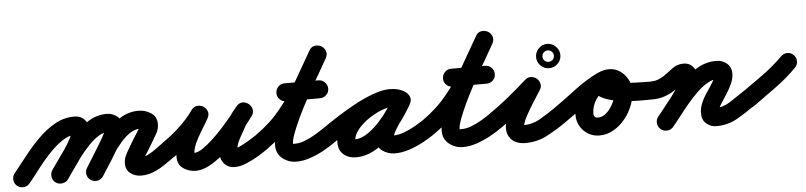

<svg xmlns="http://www.w3.org/2000/svg" viewBox="-86 -801 4525 1078"><g transform="rotate(-5 2177.0 -262.0)"><path d="M-33 -20Q1 -62 39.5 -111.5Q78 -161 122.5 -205.5Q167 -250 218 -279Q269 -308 329 -308Q363 -308 384.5 -285.5Q406 -263 406 -229Q406 -198 391 -162.5Q376 -127 352.5 -90.5Q329 -54 304.5 -20.5Q280 13 263 39Q251 56 230 59.5Q209 63 192 52Q175 40 171.5 19Q168 -2 179 -19Q191 -35 211.5 -64Q232 -93 254 -125Q276 -157 290.5 -185.5Q305 -214 305 -229Q305 -228 306 -226Q307 -223 309 -221Q313 -213 321 -209Q323 -208 327 -207.5Q331 -207 329 -207Q289 -207 249 -179.5Q209 -152 171.5 -111.5Q134 -71 102 -28.5Q70 14 45 44Q32 60 11 62Q-10 64 -26 51Q-42 38 -44 17Q-46 -4 -33 -20ZM192 52Q175 40 171.5 19Q168 -2 179 -19Q207 -59 242 -108.5Q277 -158 318.5 -203.5Q360 -249 408 -278Q456 -307 510 -307Q545 -307 570.5 -285Q596 -263 596 -227Q596 -202 580 -165.5Q564 -129 541 -90Q518 -51 495.5 -16.5Q473 18 460 39Q449 57 428.5 61.5Q408 66 390 55Q372 44 367.5 23.5Q363 3 374 -14Q381 -25 395 -47.5Q409 -70 426 -97.5Q443 -125 459 -152Q475 -179 485 -199Q495 -219 495 -227Q495 -227 495.5 -224.5Q496 -222 497 -219Q501 -211 507 -208Q510 -206 510 -206Q483 -206 454.5 -188Q426 -170 398 -140.5Q370 -111 344.5 -77.5Q319 -44 298 -13Q277 18 263 39Q251 56 230 59.5Q209 63 192 52ZM374 -14Q400 -56 431.5 -107Q463 -158 501.5 -204Q540 -250 587 -279.5Q634 -309 690 -309Q728 -309 760 -288Q792 -267 792 -225Q792 -197 777.5 -171.5Q763 -146 749 -123Q749 -123 749 -123Q749 -123 749 -123Q749 -123 749 -123Q749 -123 749 -123Q739 -106 728.5 -89Q718 -72 707 -55Q707 -55 707 -55Q707 -55 707 -55Q707 -55 707 -55Q707 -55 707 -55Q704 -50 696.5 -38Q689 -26 689 -20Q689 -18 688.5 -22.5Q688 -27 687 -29Q685 -36 677 -41Q669 -46 673 -46Q698 -46 722.5 -58.5Q747 -71 769.5 -88Q792 -105 812 -118Q829 -130 849.5 -126.5Q870 -123 882 -106Q894 -89 890.5 -68.5Q887 -48 870 -36Q840 -15 809.5 6Q779 27 745 41Q711 55 673 55Q640 55 614 35.5Q588 16 588 -20Q588 -44 598 -65Q608 -86 621 -107Q621 -107 621 -107Q621 -107 621 -107Q621 -107 621 -107Q621 -107 621 -107Q631 -125 641.5 -142Q652 -159 663 -176Q663 -176 663 -176Q663 -176 663 -176Q663 -176 663 -176Q663 -176 663 -176Q666 -181 672.5 -191Q679 -201 685 -211.5Q691 -222 691 -225Q691 -226 690.5 -224.5Q690 -223 691 -221Q691 -218 693 -215Q694 -213 698.5 -210Q703 -207 700 -207Q698 -208 695.5 -208Q693 -208 690 -208Q661 -208 633.5 -190Q606 -172 580.5 -142.5Q555 -113 532.5 -79.5Q510 -46 491.5 -14.5Q473 17 459 39Q448 57 428 61.5Q408 66 390 55Q372 44 367.5 23.5Q363 3 374 -14Z M811 -119Q861 -153 906.5 -195Q952 -237 987 -286Q1001 -306 1020.5 -307.5Q1040 -309 1055 -300Q1071 -290 1077.5 -271.5Q1084 -253 1072 -232Q1056 -203 1034.5 -169Q1013 -135 997 -100Q981 -65 981 -32Q981 -29 980.5 -33.5Q980 -38 978 -40Q974 -48 972.5 -47Q971 -46 982 -46Q1002 -46 1030 -65Q1058 -84 1089.5 -113.5Q1121 -143 1150.5 -176Q1180 -209 1203.5 -238Q1227 -267 1238 -282Q1252 -302 1272 -302.5Q1292 -303 1308 -291Q1323 -280 1328.5 -260.5Q1334 -241 1319 -222Q1309 -210 1298.5 -197.5Q1288 -185 1281 -172Q1281 -172 1281 -172Q1281 -172 1281 -173Q1281 -173 1281.5 -173Q1282 -173 1282 -173Q1264 -141 1243.5 -104Q1223 -67 1223 -30Q1223 -30 1223.5 -29Q1224 -28 1223 -31Q1222 -32 1222 -33Q1222 -33 1222 -33Q1222 -33 1222 -34Q1221 -34 1221 -34Q1221 -34 1221 -34Q1225 -27 1223 -29.5Q1221 -32 1216.5 -37.5Q1212 -43 1208 -45Q1207 -46 1203 -47Q1199 -48 1202 -48Q1212 -48 1230.5 -56Q1249 -64 1270 -75.5Q1291 -87 1309.5 -99Q1328 -111 1339 -118Q1356 -130 1376.5 -126.5Q1397 -123 1409 -106Q1421 -89 1417.5 -68.5Q1414 -48 1397 -36Q1373 -19 1339 2Q1305 23 1268.5 38Q1232 53 1202 53Q1176 53 1158.5 41.5Q1141 30 1133 14Q1133 14 1133 14Q1133 14 1132 14Q1132 13 1132 13Q1132 13 1132 13Q1122 -6 1122 -30Q1122 -82 1145.5 -129Q1169 -176 1192 -221Q1192 -221 1192.5 -221Q1193 -221 1193 -221Q1193 -222 1193 -222Q1193 -222 1193 -222Q1203 -239 1215 -254Q1227 -269 1239 -284Q1255 -304 1274.5 -304.5Q1294 -305 1309 -293Q1324 -282 1329 -263Q1334 -244 1320 -224Q1301 -197 1272 -161Q1243 -125 1207.5 -87.5Q1172 -50 1133 -17.5Q1094 15 1055.5 35Q1017 55 982 55Q943 55 911.5 33.5Q880 12 880 -32Q880 -76 897 -119Q914 -162 938.5 -203.5Q963 -245 984 -282Q996 -303 1016 -304.5Q1036 -306 1052 -295Q1069 -285 1076 -266Q1083 -247 1069 -228Q1029 -171 977 -122.5Q925 -74 869 -35Q851 -24 830.5 -27.5Q810 -31 798 -48Q787 -66 790.5 -86.5Q794 -107 811 -119Z M1338 -118Q1419 -175 1476.5 -246Q1534 -317 1581 -397Q1628 -477 1675 -561Q1687 -583 1707 -586Q1727 -589 1744 -580Q1760 -571 1767.5 -552Q1775 -533 1763 -511Q1752 -492 1731.5 -456.5Q1711 -421 1685.5 -376Q1660 -331 1634 -282.5Q1608 -234 1586.5 -188Q1565 -142 1551.5 -105.5Q1538 -69 1538 -48Q1538 -48 1539.5 -48Q1541 -48 1549 -48Q1576 -48 1605.5 -59.5Q1635 -71 1663 -87.5Q1691 -104 1712 -118Q1729 -130 1749.5 -126.5Q1770 -123 1782 -106Q1794 -89 1790.5 -68.5Q1787 -48 1770 -36Q1740 -14 1703 6Q1666 26 1626.5 39.5Q1587 53 1549 53Q1505 53 1471 26Q1437 -1 1437 -48Q1437 -83 1455.5 -136Q1474 -189 1503.5 -249.5Q1533 -310 1566 -370Q1599 -430 1628.5 -480Q1658 -530 1675 -561Q1687 -583 1707 -586Q1727 -589 1744 -580Q1760 -571 1767.5 -552Q1775 -533 1763 -511Q1712 -420 1661 -334.5Q1610 -249 1546.5 -173Q1483 -97 1396 -36Q1379 -24 1358.5 -27.5Q1338 -31 1326 -48Q1314 -65 1317.5 -85.5Q1321 -106 1338 -118ZM1470 -340Q1470 -361 1484.5 -376Q1499 -391 1520 -391Q1568 -391 1615.5 -391Q1663 -391 1711 -391Q1732 -391 1747 -376Q1762 -361 1762 -340Q1762 -319 1747 -304.5Q1732 -290 1711 -290Q1663 -290 1615.5 -290Q1568 -290 1520 -290Q1499 -290 1484.5 -304.5Q1470 -319 1470 -340Z M1712 -118Q1747 -143 1796.5 -175Q1846 -207 1901.5 -237.5Q1957 -268 2011 -287.5Q2065 -307 2109 -307Q2131 -307 2153 -301Q2175 -295 2193 -282Q2213 -268 2214.5 -248.5Q2216 -229 2206 -214Q2196 -198 2177.5 -191.5Q2159 -185 2139 -197Q2130 -202 2124 -204Q2118 -206 2107 -206Q2080 -206 2043 -190.5Q2006 -175 1970.5 -150Q1935 -125 1911.5 -94.5Q1888 -64 1888 -34Q1888 -30 1887.5 -32Q1887 -34 1886 -36Q1879 -46 1877 -44.5Q1875 -43 1886 -43Q1920 -43 1956 -66.5Q1992 -90 2024.5 -125.5Q2057 -161 2082.5 -198Q2108 -235 2123 -262Q2135 -284 2155 -287.5Q2175 -291 2191 -282Q2208 -273 2215.5 -254.5Q2223 -236 2211 -214Q2203 -198 2185.5 -173Q2168 -148 2149 -120Q2130 -92 2117 -68.5Q2104 -45 2104 -32Q2104 -33 2104 -35Q2103 -38 2101 -40Q2100 -43 2097 -45Q2094 -47 2097 -46Q2100 -46 2104 -46Q2132 -46 2163.5 -57.5Q2195 -69 2225 -86Q2255 -103 2277 -118Q2294 -130 2314.5 -126.5Q2335 -123 2347 -106Q2359 -89 2355.5 -68.5Q2352 -48 2335 -36Q2304 -14 2265 7Q2226 28 2184.5 41.5Q2143 55 2104 55Q2066 55 2034.5 33Q2003 11 2003 -32Q2003 -71 2025 -111Q2047 -151 2075.5 -189.5Q2104 -228 2123 -262Q2135 -284 2155 -287.5Q2175 -291 2191 -282Q2208 -273 2215.5 -254.5Q2223 -236 2211 -214Q2189 -173 2154.5 -126Q2120 -79 2077.5 -37Q2035 5 1986 31.5Q1937 58 1886 58Q1843 58 1815 34.5Q1787 11 1787 -34Q1787 -76 1807.5 -115.5Q1828 -155 1862 -189.5Q1896 -224 1938.5 -250.5Q1981 -277 2024.5 -292Q2068 -307 2107 -307Q2152 -307 2189 -285Q2210 -273 2211.5 -253Q2213 -233 2202 -216Q2192 -200 2173 -193Q2154 -186 2135 -200Q2129 -204 2122 -205Q2115 -206 2109 -206Q2084 -206 2048.5 -193Q2013 -180 1973 -159.5Q1933 -139 1894 -115.5Q1855 -92 1822.5 -71Q1790 -50 1770 -36Q1753 -24 1732.5 -27.5Q1712 -31 1700 -48Q1688 -65 1691.5 -85.5Q1695 -106 1712 -118Z M2277 -118Q2358 -175 2415.5 -246Q2473 -317 2520 -397Q2567 -477 2614 -561Q2626 -583 2646 -586Q2666 -589 2683 -580Q2699 -571 2706.5 -552Q2714 -533 2702 -511Q2691 -492 2670.5 -456.5Q2650 -421 2624.5 -376Q2599 -331 2573 -282.5Q2547 -234 2525.5 -188Q2504 -142 2490.5 -105.5Q2477 -69 2477 -48Q2477 -48 2478.5 -48Q2480 -48 2488 -48Q2515 -48 2544.5 -59.5Q2574 -71 2602 -87.5Q2630 -104 2651 -118Q2668 -130 2688.5 -126.5Q2709 -123 2721 -106Q2733 -89 2729.5 -68.5Q2726 -48 2709 -36Q2679 -14 2642 6Q2605 26 2565.5 39.5Q2526 53 2488 53Q2444 53 2410 26Q2376 -1 2376 -48Q2376 -83 2394.5 -136Q2413 -189 2442.5 -249.5Q2472 -310 2505 -370Q2538 -430 2567.5 -480Q2597 -530 2614 -561Q2626 -583 2646 -586Q2666 -589 2683 -580Q2699 -571 2706.5 -552Q2714 -533 2702 -511Q2651 -420 2600 -334.5Q2549 -249 2485.5 -173Q2422 -97 2335 -36Q2318 -24 2297.5 -27.5Q2277 -31 2265 -48Q2253 -65 2256.5 -85.5Q2260 -106 2277 -118ZM2409 -340Q2409 -361 2423.5 -376Q2438 -391 2459 -391Q2507 -391 2554.5 -391Q2602 -391 2650 -391Q2671 -391 2686 -376Q2701 -361 2701 -340Q2701 -319 2686 -304.5Q2671 -290 2650 -290Q2602 -290 2554.5 -290Q2507 -290 2459 -290Q2438 -290 2423.5 -304.5Q2409 -319 2409 -340Z M2638 -48Q2627 -66 2630.5 -86.5Q2634 -107 2651 -119Q2708 -158 2762.5 -202.5Q2817 -247 2868 -293Q2884 -307 2902.5 -305.5Q2921 -304 2934 -293Q2947 -282 2951.5 -264.5Q2956 -247 2945 -229Q2925 -197 2904.5 -165.5Q2884 -134 2866 -101Q2859 -89 2853 -76.5Q2847 -64 2843 -50Q2840 -42 2838 -34Q2838 -30 2838 -29Q2833 -39 2829.5 -39.5Q2826 -40 2839 -40Q2888 -40 2932 -66Q2976 -92 3014 -118Q3031 -130 3051.5 -126.5Q3072 -123 3084 -106Q3096 -89 3092.5 -68.5Q3089 -48 3072 -36Q3020 1 2962.5 31Q2905 61 2839 61Q2816 61 2794.5 54Q2773 47 2757 29Q2737 5 2736.5 -26.5Q2736 -58 2749.5 -93Q2763 -128 2783.5 -162.5Q2804 -197 2824.5 -228Q2845 -259 2859 -281Q2870 -300 2889.5 -297.5Q2909 -295 2925 -282Q2940 -269 2946 -250.5Q2952 -232 2936 -217Q2882 -169 2825 -122.5Q2768 -76 2709 -35Q2691 -24 2670.5 -27.5Q2650 -31 2638 -48ZM2985 -437Q2978 -430 2976 -419Q2976 -417 2976 -415Q2976 -413 2976 -414Q2976 -415 2976 -413Q2976 -411 2976 -409Q2978 -398 2985 -391Q2992 -384 3003 -382Q3005 -382 3007 -382Q3009 -382 3008 -382Q3007 -382 3009 -382Q3011 -382 3013 -382Q3024 -384 3031 -391Q3038 -398 3040 -409Q3040 -411 3040.5 -413Q3041 -415 3041 -414Q3041 -413 3040.5 -415Q3040 -417 3040 -419Q3038 -430 3031 -437Q3024 -444 3013 -446Q3011 -446 3009 -446.5Q3007 -447 3008 -447Q3009 -447 3007 -446.5Q3005 -446 3003 -446Q2992 -444 2985 -437ZM3008 -483Q3036 -483 3056.5 -462.5Q3077 -442 3077 -414Q3077 -386 3056.5 -366Q3036 -346 3008 -346Q2980 -346 2960 -366Q2940 -386 2940 -414Q2940 -442 2960 -462.5Q2980 -483 3008 -483Z M3014 -118Q3078 -163 3142 -212Q3206 -261 3275 -295Q3294 -304 3314 -297Q3334 -290 3343 -272Q3352 -253 3345 -233Q3338 -213 3320 -204Q3254 -172 3193 -124.5Q3132 -77 3072 -36Q3055 -24 3034.5 -27.5Q3014 -31 3002 -48Q2990 -65 2993.5 -85.5Q2997 -106 3014 -118ZM3343 -271Q3352 -252 3345 -232Q3338 -212 3319 -204Q3281 -186 3257 -149Q3233 -112 3233 -71Q3233 -46 3257 -46Q3279 -46 3297.5 -60Q3316 -74 3330.5 -95.5Q3345 -117 3353 -140.5Q3361 -164 3361 -183Q3361 -189 3356 -199.5Q3351 -210 3342 -210Q3334 -210 3331.5 -208Q3329 -206 3335 -212Q3337 -214 3339.5 -219Q3342 -224 3341 -221Q3341 -221 3341 -221Q3341 -221 3341 -221Q3341 -223 3341 -225Q3342 -233 3339 -240Q3338 -242 3335.5 -243.5Q3333 -245 3334 -246Q3334 -246 3349.5 -242Q3365 -238 3381 -234Q3397 -230 3400 -230Q3443 -224 3487 -223Q3531 -222 3574 -221Q3595 -221 3610 -206.5Q3625 -192 3625 -171Q3624 -150 3609.5 -135Q3595 -120 3574 -121Q3556 -121 3521.5 -120.5Q3487 -120 3445.5 -122.5Q3404 -125 3363 -132.5Q3322 -140 3291 -155Q3260 -170 3246 -194Q3232 -218 3245 -255Q3245 -255 3245 -255Q3245 -255 3245 -255Q3245 -255 3245 -255Q3245 -255 3245 -255Q3256 -286 3284 -298.5Q3312 -311 3342 -311Q3376 -311 3403 -292.5Q3430 -274 3446 -245Q3462 -216 3462 -183Q3462 -143 3446.5 -101Q3431 -59 3403 -24Q3375 11 3337.5 33Q3300 55 3257 55Q3222 55 3193.5 38Q3165 21 3148.5 -7.5Q3132 -36 3132 -71Q3132 -118 3150.5 -162Q3169 -206 3201 -241Q3233 -276 3276 -295Q3295 -304 3314.5 -297Q3334 -290 3343 -271Z M3524 -171Q3524 -192 3538.5 -207Q3553 -222 3574 -222Q3592 -222 3608.5 -228Q3625 -234 3640 -243Q3668 -262 3696 -284Q3724 -306 3761 -306Q3793 -306 3812.5 -284.5Q3832 -263 3832 -233Q3832 -196 3816 -160Q3800 -124 3775 -89Q3750 -54 3723 -21.5Q3696 11 3675 40Q3662 57 3641.5 60Q3621 63 3604 51Q3587 38 3584 17.5Q3581 -3 3593 -20Q3608 -39 3630.5 -67Q3653 -95 3676.5 -125.5Q3700 -156 3715.5 -184.5Q3731 -213 3731 -233Q3731 -232 3731 -231Q3733 -217 3748 -208Q3752 -206 3756 -205Q3757 -205 3759.5 -205Q3762 -205 3761 -205Q3757 -205 3743.5 -195Q3730 -185 3715.5 -174Q3701 -163 3694 -158Q3667 -141 3637 -131Q3607 -121 3574 -121Q3553 -121 3538.5 -135.5Q3524 -150 3524 -171ZM3596 -23Q3630 -63 3667.5 -111.5Q3705 -160 3747.5 -204Q3790 -248 3839 -276.5Q3888 -305 3946 -305Q3980 -305 4005 -284Q4030 -263 4030 -227Q4030 -200 4017 -171Q4004 -142 3986.5 -115Q3969 -88 3955 -66Q3948 -56 3941.5 -42Q3935 -28 3935 -16Q3935 -16 3935 -16Q3935 -16 3935 -16Q3935 -16 3935.5 -16Q3936 -16 3936 -16Q3936 -14 3935.5 -18Q3935 -22 3934 -24Q3931 -32 3924 -37Q3922 -39 3919 -40Q3918 -41 3916.5 -41Q3915 -41 3915 -41Q3962 -42 4001.5 -67.5Q4041 -93 4077 -118Q4094 -130 4114.5 -126.5Q4135 -123 4147 -106Q4159 -89 4155.5 -68.5Q4152 -48 4135 -36Q4085 0 4033.5 29.5Q3982 59 3918 60Q3885 61 3860 40Q3835 19 3835 -16Q3835 -16 3835 -16Q3835 -16 3835 -16Q3835 -16 3835 -16Q3835 -16 3835 -16Q3834 -43 3844.5 -70.5Q3855 -98 3870 -121Q3877 -132 3891 -152.5Q3905 -173 3917 -193.5Q3929 -214 3929 -227Q3929 -229 3929 -226Q3929 -223 3929 -222Q3933 -210 3943 -206Q3945 -204 3946 -204Q3916 -204 3885.5 -186Q3855 -168 3825.5 -139Q3796 -110 3768 -76.5Q3740 -43 3716 -11.5Q3692 20 3672 43Q3659 59 3638 60.5Q3617 62 3601 48Q3585 35 3583.5 14Q3582 -7 3596 -23Z M4077 -117Q4137 -159 4198 -203Q4259 -247 4311 -299Q4326 -314 4346.5 -314.5Q4367 -315 4382 -300Q4397 -285 4397.5 -264.5Q4398 -244 4383 -229Q4328 -173 4263.5 -126.5Q4199 -80 4135 -34Q4118 -22 4097.5 -25.5Q4077 -29 4065 -46Q4053 -63 4056.5 -84Q4060 -105 4077 -117Z"/></g></svg>

Font: FRB American Cursive Guidelines Arrows Ultra
Style: Bold Italic
Weight: 1000
Italic angle: -25°
Version: Version 2.0;Modular Font Editor K font №1